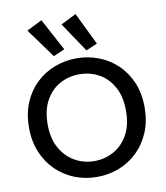

<svg xmlns="http://www.w3.org/2000/svg" viewBox="-106 -1110 1045 1207"><g transform="rotate(-10 416.0 -506.0)"><path d="M416 10Q341 10 274.5 -16Q208 -42 157 -91.5Q106 -141 76.5 -211Q47 -281 47 -369Q47 -458 76.5 -528Q106 -598 157.5 -647Q209 -696 275.5 -721.5Q342 -747 416 -747Q490 -747 556.5 -721.5Q623 -696 674.5 -647Q726 -598 755.5 -528Q785 -458 785 -369Q785 -281 755.5 -211Q726 -141 675 -91.5Q624 -42 557.5 -16Q491 10 416 10ZM416 -91Q484 -91 541 -123Q598 -155 632 -216.5Q666 -278 666 -368Q666 -459 632 -520.5Q598 -582 541.5 -613.5Q485 -645 416 -645Q347 -645 290.5 -613.5Q234 -582 200 -520.5Q166 -459 166 -368Q166 -278 201 -216.5Q236 -155 293 -123Q350 -91 416 -91ZM487 -785 361 -973 459 -1022 559 -816ZM279 -785 143 -972 241 -1021 351 -816Z"/></g></svg>

Font: Alata
Style: Regular
Weight: 400
Designer: Spyros Zevelakis, Eben Sorkin
Foundry: Spyros Zevelakis
Version: Version 1.005; ttfautohint (v1.8.4.7-5d5b)